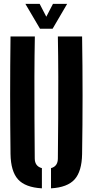

<svg xmlns="http://www.w3.org/2000/svg" viewBox="-20 -994 493 1022"><path d="M36 -174Q34 -329.5 34 -487.2Q34 -645 36 -800H165.5Q163.5 -696.5 163.2 -585.8Q163 -475 163.5 -364.5Q164 -254 165 -150.5Q165 -130 174.5 -117Q184 -104 203 -99V8.5Q114.5 3.5 76 -39.2Q37.5 -82 36 -174ZM251.5 8.5V-99Q270 -104 279 -117Q288 -130 288 -150.5Q289 -254 289.8 -364.5Q290.5 -475 290.2 -585.8Q290 -696.5 288 -800H417Q419.5 -645 419.5 -487.2Q419.5 -329.5 417 -174Q415.5 -82 377.2 -39.2Q339 3.5 251.5 8.5ZM193 -841 115 -973.5H191L226.5 -905L262 -973.5H337.5L260 -841Z"/></svg>

Font: Big Shoulders Stencil Display Thin ExtraBold
Style: Regular
Weight: 800
Version: Version 2.001